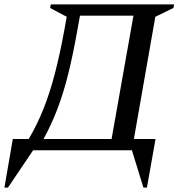

<svg xmlns="http://www.w3.org/2000/svg" viewBox="-60 -680 828 869"><path d="M90 0 -24 169H-40L-2 -51H70Q109 -117 137.5 -189Q166 -261 188.5 -347.5Q211 -434 231 -543L242 -604L167 -644L170 -660H728L725 -644L643 -604L546 -51H644L605 169H589L537 0ZM290 -543Q271 -435 249.5 -348Q228 -261 200.5 -188.5Q173 -116 137 -51H445L544 -609H302Z"/></svg>

Font: Spectral SC Medium
Style: Italic
Weight: 500
Italic angle: -10°
Designer: Jean-Baptiste Levee
Foundry: Production Type
Version: Version 2.001